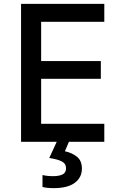

<svg xmlns="http://www.w3.org/2000/svg" viewBox="-20 -734 640 994"><path d="M89 0V-714H520V-621H193V-418H502V-326H193V-93H520V0ZM259 240Q223 240 200 234V172Q223 178 255 178Q286 178 304 169Q322 160 322 137Q322 113 299.5 101.5Q277 90 235 84L276 -5H339L316 49Q353 57 378.5 77.5Q404 98 404 139Q404 185 367 212.5Q330 240 259 240Z"/></svg>

Font: Noto Sans Mono Medium
Style: Regular
Weight: 500
Designer: Monotype Design Team
Foundry: Monotype Imaging Inc.
Version: Version 2.014